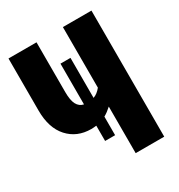

<svg xmlns="http://www.w3.org/2000/svg" viewBox="-166 -803 850 914"><g transform="rotate(-30 259.0 -346.5)"><path d="M471 -693V0H314V-256Q292 -236 272 -225V-123H217V-207Q199 -205 189 -205Q111 -205 63 -258Q15 -311 15 -407V-693H169V-420Q169 -374 181 -351.5Q193 -329 217 -324V-548H272V-328Q295 -336 314 -360V-693Z"/></g></svg>

Font: Fira Sans Extra Condensed
Style: Bold
Weight: 700
Width: 1
Designer: Carrois Corporate & Edenspiekermann AG
Foundry: Carrois Corporate GbR & Edenspiekermann AG
Version: Version 4.203